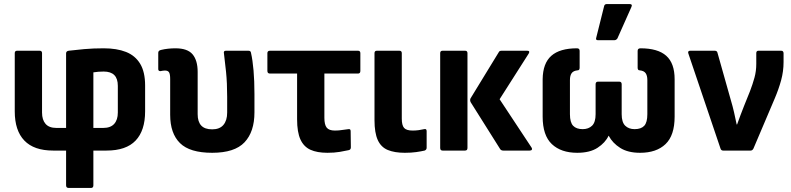

<svg xmlns="http://www.w3.org/2000/svg" viewBox="-20 -745 3916 950"><path d="M320 185Q307 185 307 172V0H243Q148 0 100.5 -49.5Q53 -99 53 -194V-482Q53 -494 65 -494H176Q188 -494 188 -482V-188Q188 -152 205.5 -132Q223 -112 259 -112H307V-481Q307 -492 320 -494Q352 -498 396.5 -502Q441 -506 493 -506Q558 -506 603.5 -488Q649 -470 673.5 -429.5Q698 -389 698 -322V-194Q698 -99 651 -49.5Q604 0 507 0H442V172Q442 185 430 185ZM442 -112H491Q527 -112 545 -132Q563 -152 563 -188V-320Q563 -356 545.5 -373.5Q528 -391 493 -391Q479 -391 467 -390Q455 -389 442 -387Z M1030 11Q919 11 870.5 -37Q822 -85 822 -177V-354Q822 -378 816.5 -387Q811 -396 796 -396Q790 -396 784.5 -395Q779 -394 774 -393Q763 -393 763 -403V-484Q763 -495 777 -498Q793 -502 811.5 -504Q830 -506 848 -506Q908 -506 933 -476Q958 -446 958 -389V-180Q958 -143 975.5 -124Q993 -105 1030 -105Q1067 -105 1085.5 -127Q1104 -149 1104 -188V-266Q1104 -335 1098.5 -389Q1093 -443 1088 -481Q1085 -494 1098 -494H1209Q1221 -494 1222 -483Q1230 -448 1234.5 -396.5Q1239 -345 1239 -280V-189Q1239 -93 1190 -41Q1141 11 1030 11Z M1600 11Q1549 11 1516 -4Q1483 -19 1466.5 -55Q1450 -91 1450 -155V-381H1316Q1303 -381 1303 -394V-482Q1303 -494 1316 -494H1751Q1763 -494 1763 -482V-394Q1763 -381 1751 -381H1585V-162Q1585 -128 1596.5 -113.5Q1608 -99 1637 -99Q1657 -99 1674 -102Q1691 -105 1704 -106Q1715 -108 1715 -96L1716 -16Q1716 -4 1705 -2Q1688 2 1661 6.5Q1634 11 1600 11Z M1983 11Q1932 11 1898.5 -3Q1865 -17 1849 -52.5Q1833 -88 1833 -150V-482Q1833 -494 1845 -494H1956Q1968 -494 1968 -482V-158Q1968 -125 1979.5 -112Q1991 -99 2022 -99Q2037 -99 2051.5 -101Q2066 -103 2079 -106Q2091 -109 2091 -96V-14Q2091 -4 2081 0Q2064 4 2039.5 7.5Q2015 11 1983 11Z M2470 0Q2460 0 2455 -7L2309 -239Q2304 -249 2308 -258L2448 -487Q2451 -494 2462 -494H2588Q2604 -494 2596 -480L2452 -254L2610 -15Q2614 -9 2611.5 -4.5Q2609 0 2601 0ZM2170 0Q2158 0 2158 -13V-482Q2158 -494 2170 -494H2281Q2293 -494 2293 -482V-13Q2293 0 2281 0Z M2836 11Q2756 11 2710.5 -32Q2665 -75 2665 -168V-353Q2666 -432 2708 -469Q2750 -506 2835 -506Q2848 -506 2848 -493V-410Q2848 -397 2838 -397Q2817 -395 2808.5 -383Q2800 -371 2800 -349V-180Q2800 -139 2816 -122.5Q2832 -106 2863 -106Q2892 -106 2909.5 -123Q2927 -140 2927 -180V-328Q2927 -341 2939 -341H3044Q3056 -341 3056 -328V-180Q3056 -140 3073.5 -123Q3091 -106 3120 -106Q3152 -106 3167.5 -122.5Q3183 -139 3183 -180V-349Q3183 -371 3174.5 -383Q3166 -395 3145 -397Q3135 -397 3135 -410V-493Q3135 -506 3149 -506Q3235 -506 3276.5 -469Q3318 -432 3318 -353V-168Q3318 -75 3273 -32Q3228 11 3147 11Q3087 11 3049 -13Q3011 -37 2992 -73H2991Q2975 -39 2937 -14Q2899 11 2836 11ZM2939 -546Q2926 -546 2930 -558L2969 -714Q2971 -725 2983 -725H3095Q3111 -725 3104 -710L3035 -555Q3029 -546 3019 -546Z M3558 0Q3548 0 3545 -10L3386 -480Q3381 -494 3396 -494H3516Q3528 -494 3530 -484L3596 -250Q3605 -220 3612 -189.5Q3619 -159 3625 -129H3627Q3635 -152 3644 -175.5Q3653 -199 3662 -222L3691 -294Q3704 -328 3713 -360.5Q3722 -393 3722 -429V-482Q3722 -494 3733 -494H3845Q3857 -494 3857 -481V-438Q3857 -392 3845 -348Q3833 -304 3813 -257L3708 -10Q3703 0 3694 0Z"/></svg>

Font: Sofia Sans Semi Condensed ExtraBold
Style: Regular
Weight: 800
Designer: Botio Nikoltchev, Ani Petrova
Foundry: lettersoup
Version: Version 4.100